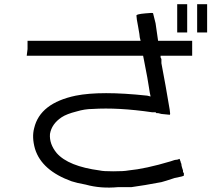

<svg xmlns="http://www.w3.org/2000/svg" viewBox="-20 -840 1040 902"><path d="M710.9 -730.5Q718.8 -679.7 722.7 -648.4H882.8V-578.1H734.4V-570.3L738.3 -562.5Q738.3 -554.7 738.3 -543Q742.2 -523.4 757.8 -437.5Q773.4 -343.8 777.3 -324.2Q781.2 -300.8 777.3 -300.8Q777.3 -300.8 738.3 -304.7L722.7 -308.6H714.8L710.9 -312.5Q695.3 -312.5 695.3 -312.5Q535.2 -335.9 414.1 -328.1Q378.9 -328.1 339.8 -316.4Q293 -304.7 269.5 -289.1Q222.7 -257.8 214.8 -210.9Q210.9 -164.1 246.1 -121.1Q300.8 -58.6 449.2 -39.1Q464.8 -35.2 511.7 -35.2Q562.5 -35.2 582 -39.1Q664.1 -46.9 781.2 -82Q800.8 -89.8 812.5 -89.8Q824.2 -93.8 824.2 -93.8Q824.2 -89.8 828.1 -82Q828.1 -78.1 832 -70.3Q832 -62.5 835.9 -50.8L839.8 -39.1V-31.2L843.8 -27.3V-19.5Q843.8 -15.6 843.8 -15.6Q843.8 -11.7 800.8 -3.9Q753.9 11.7 738.3 15.6Q656.2 31.2 597.7 39.1Q593.8 39.1 535.2 39.1Q453.1 46.9 382.8 27.3Q339.8 19.5 316.4 11.7Q175.8 -39.1 144.5 -140.6Q128.9 -195.3 140.6 -238.3Q168 -355.5 335.9 -390.6Q453.1 -414.1 671.9 -390.6L687.5 -386.7Q683.6 -402.3 679.7 -429.7L675.8 -453.1L671.9 -476.6Q660.2 -539.1 656.2 -558.6L652.3 -578.1H105.5L109.4 -609.4V-648.4Q109.4 -648.4 375 -648.4H640.6L636.7 -664.1Q636.7 -671.9 628.9 -714.8Q621.1 -753.9 621.1 -765.6Q617.2 -773.4 664.1 -777.3Q699.2 -781.2 699.2 -777.3Q699.2 -777.3 710.9 -730.5ZM906.2 -820.3H953.1V-687.5H906.2ZM812.5 -820.3H859.4V-687.5H812.5Z"/></svg>

Font: 和音 by 宁静之雨，公众号njzyshare
Style: Regular
Weight: 400
Designer: Steve Matteson
Foundry: Ascender Corporation
Version: Version 6.00;June 8, 2018;FontCreator 11.0.0.2388 32-bit